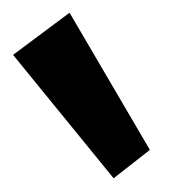

<svg xmlns="http://www.w3.org/2000/svg" viewBox="-20 -836 277 294"><path d="M209.5 -606.5 86.5 -816.5 0 -752 154 -563Z"/></svg>

Font: Spartan SemiBold
Style: Regular
Weight: 600
Designer: Matt Bailey, Mirko Velimirovic
Foundry: Matt Bailey
Version: Version 1.003